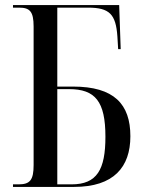

<svg xmlns="http://www.w3.org/2000/svg" viewBox="-20 -734 566 754"><path d="M31 0H271C427 0 492 -78 492 -199C492 -325 428 -394 267 -394H205V-704H326C410 -704 435 -678 441 -591L444 -541H454L448 -714H31V-704H55C97 -704 112 -689 112 -630V-86C112 -27 98 -10 53 -10H31ZM261 -10H205V-384H251C354 -384 394 -336 394 -197C394 -68 361 -10 261 -10Z"/></svg>

Font: Noto Serif Display Condensed
Style: Regular
Weight: 400
Width: 3
Designer: Monotype Design Team
Foundry: Monotype Imaging Inc.
Version: Version 2.009